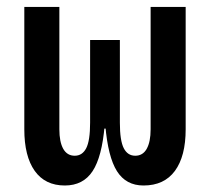

<svg xmlns="http://www.w3.org/2000/svg" viewBox="-20 -538 626 567"><path d="M403.8 9.8Q352.1 9.8 325.4 -32.5Q298.8 -74.7 291 -168H291.5L334 -175.8Q334 -122.6 345.5 -100.3Q356.9 -78.1 379.4 -78.1Q401.9 -78.1 413.3 -98.6Q424.8 -119.1 424.8 -156.2V-517.6H528.3V-156.2Q528.3 -76.7 496.6 -33.4Q464.8 9.8 403.8 9.8ZM171.4 9.8Q113.3 9.8 82.5 -33.4Q51.8 -76.7 51.8 -156.2V-517.6H155.3V-156.2Q155.3 -119.1 166.7 -98.6Q178.2 -78.1 200.7 -78.1Q223.1 -78.1 234.6 -100.3Q246.1 -122.6 246.1 -175.8L288.6 -168H289.1Q281.2 -74.7 253.4 -32.5Q225.6 9.8 171.4 9.8ZM246.1 -158.2V-419.9H334V-158.2Z"/></svg>

Font: Cascadia Mono PL
Style: Regular
Weight: 400
Monospace: yes
Designer: Aaron Bell
Foundry: Saja Typeworks
Version: Version 2102.003